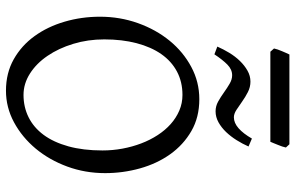

<svg xmlns="http://www.w3.org/2000/svg" viewBox="-192 -778 985 640"><g transform="rotate(90 300.0 -457.5)"><path d="M481 -307.1Q481 -340.8 474.9 -373.8Q468.8 -406.7 457.5 -436.3Q446.3 -465.8 429.9 -491Q413.6 -516.1 393.1 -534.4Q372.6 -552.7 348.1 -563.2Q323.7 -573.7 295.9 -573.7Q252.4 -573.7 218 -555.4Q183.6 -537.1 159.9 -503.2Q136.2 -469.2 123.5 -420.9Q110.8 -372.6 110.8 -313Q110.8 -258.3 125.7 -209.5Q140.6 -160.6 165.8 -123.8Q190.9 -86.9 224.6 -65.4Q258.3 -43.9 295.9 -43.9Q336.4 -43.9 370.4 -60.8Q404.3 -77.6 429 -110.8Q453.6 -144 467.3 -193.4Q481 -242.7 481 -307.1ZM556.6 -315.9Q556.6 -249.5 534.7 -189.7Q512.7 -129.9 474.9 -84.5Q437 -39.1 387.2 -12.2Q337.4 14.6 281.7 14.6Q223.1 14.6 177.2 -11.2Q131.3 -37.1 99.9 -80.6Q68.4 -124 51.8 -180.7Q35.2 -237.3 35.2 -298.8Q35.2 -365.2 56.6 -425.3Q78.1 -485.4 115.2 -530.8Q152.3 -576.2 202.4 -603Q252.4 -629.9 310.1 -629.9Q370.6 -629.9 416.5 -603.3Q462.4 -576.7 493.7 -532.7Q524.9 -488.8 540.8 -432.1Q556.6 -375.5 556.6 -315.9ZM467.8 -793.9Q459 -773.9 446.8 -754.4Q434.6 -734.9 419.7 -719.2Q404.8 -703.6 387.2 -693.8Q369.6 -684.1 350.6 -684.1Q333.5 -684.1 318.1 -692.6Q302.7 -701.2 288.1 -711.7Q273.4 -722.2 259 -730.7Q244.6 -739.3 230.5 -739.3Q210.9 -739.3 194.8 -723.4Q178.7 -707.5 160.6 -680.2L134.8 -689.9Q143.6 -710 155.5 -729.7Q167.5 -749.5 182.6 -765.1Q197.8 -780.8 215.1 -790.5Q232.4 -800.3 251.5 -800.3Q270 -800.3 286.6 -791.7Q303.2 -783.2 317.9 -772.7Q332.5 -762.2 345.7 -753.7Q358.9 -745.1 370.6 -745.1Q389.2 -745.1 407 -760.7Q424.8 -776.4 441.4 -805.2ZM471.2 -918.5Q470.2 -913.1 467.8 -906Q465.3 -898.9 462.4 -891.8Q459.5 -884.8 456.8 -877.9Q454.1 -871.1 452.1 -866.7H151.9L141.1 -878.9Q142.1 -884.3 144.5 -891.1Q147 -897.9 149.9 -905Q152.8 -912.1 155.8 -918.7Q158.7 -925.3 161.1 -930.2H460.4Z"/></g></svg>

Font: Gentium Plus Phon
Style: Regular
Weight: 400
Designer: J. Victor Gaultney, Annie Olsen, Iska Routamaa, Becca Hirsbrunner
Foundry: SIL International
Version: Version 5.000